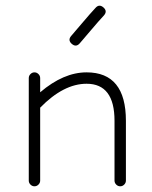

<svg xmlns="http://www.w3.org/2000/svg" viewBox="-20 -648 532 674"><path d="M81 -14V-374Q81 -382 87 -388Q93 -394 101 -394Q109 -394 115 -388Q121 -382 121 -374V-324Q203 -394 284 -394Q422 -394 422 -224V-14Q422 -6 416 0Q410 6 402 6Q394 6 388 0Q382 -6 382 -14V-224Q382 -354 284 -354Q203 -354 121 -270V-14Q121 -6 115 0Q109 6 101 6Q93 6 87 0Q81 -6 81 -14ZM230 -522Q238 -531 268 -566.5Q298 -602 315 -620Q328 -635 343 -622Q358 -609 345 -594Q328 -576 298 -540.5Q268 -505 260 -496Q247 -481 232 -494Q217 -507 230 -522Z"/></svg>

Font: Hoogli Light
Style: Regular
Weight: 300
Designer: Anand Singh Naorem
Foundry: Brand New Type
Version: Version 1.00 b007